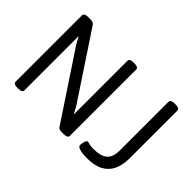

<svg xmlns="http://www.w3.org/2000/svg" viewBox="-114 -1023 1350 1350"><g transform="rotate(45 560.5 -348.0)"><path d="M589 -702Q629 -702 629 -680V-20Q629 2 589 2H569Q555 2 546.5 -1.5Q538 -5 534 -12L204 -510L177 -561V-20Q177 2 137 2H130Q90 2 90 -20V-680Q90 -702 130 -702H151Q168 -702 177 -698Q186 -694 193 -683L512 -201L542 -145V-680Q542 -702 582 -702ZM998 -702Q1038 -702 1038 -680V-205Q1038 -142 1017 -94.5Q996 -47 949.5 -20.5Q903 6 826 6Q812 6 794.5 5Q777 4 761 0.5Q745 -3 735 -9.5Q725 -16 725 -26Q725 -28 727 -41.5Q729 -55 734 -68Q739 -81 747 -81Q753 -81 769.5 -76.5Q786 -72 810 -72Q884 -72 917 -101Q950 -130 950 -195V-680Q950 -702 990 -702Z"/></g></svg>

Font: Asap VF Beta
Style: Regular
Weight: 400
Designer: Pablo Cosgaya
Foundry: Pablo Cosgaya
Version: Version 1.007